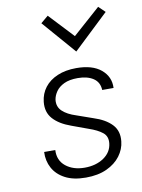

<svg xmlns="http://www.w3.org/2000/svg" viewBox="-85 -798 641 866"><g transform="rotate(-10 236.0 -365.5)"><path d="M238 9Q181 9 143.5 -10.8Q106 -30.5 88 -63.8Q70 -97 72 -137.5H123Q120.5 -90 154.2 -63Q188 -36 240.5 -36Q292 -36 327.8 -60.2Q363.5 -84.5 368 -124Q372 -156.5 350 -174.2Q328 -192 288 -205.5L213 -233Q159.5 -252 132 -282.8Q104.5 -313.5 109.5 -360.5Q113.5 -397.5 135 -425.5Q156.5 -453.5 193.5 -469.2Q230.5 -485 280 -485Q354 -485 393.5 -451.8Q433 -418.5 430.5 -367.5H378.5Q377 -403.5 349.8 -421.5Q322.5 -439.5 278.5 -439.5Q240.5 -439.5 216 -427.8Q191.5 -416 179 -398Q166.5 -380 163.5 -361Q159.5 -329 181.5 -308.2Q203.5 -287.5 243.5 -275L317.5 -249Q371 -232 399.8 -201.8Q428.5 -171.5 423 -124Q419.5 -89 396.8 -58.5Q374 -28 334 -9.5Q294 9 238 9ZM425.5 -740 455 -711.5 293.5 -558.5 160.5 -711.5 194.5 -740 299.5 -628Z"/></g></svg>

Font: Karla Light
Style: Italic
Weight: 300
Italic angle: -8°
Designer: Jonathan Pinhorn
Version: Version 2.004;gftools[0.9.33]